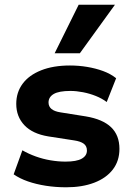

<svg xmlns="http://www.w3.org/2000/svg" viewBox="-20 -784 559 815"><path d="M261 11Q216 11 174.5 4.5Q133 -2 98.5 -14Q64 -26 38 -44L75 -146Q101 -131 131.5 -120Q162 -109 194.5 -103.5Q227 -98 258 -98Q305 -98 327 -110.5Q349 -123 349 -145Q349 -164 335.5 -174Q322 -184 295 -188L185 -205Q118 -216 83.5 -252.5Q49 -289 49 -343Q49 -392 76 -428.5Q103 -465 154.5 -485.5Q206 -506 277 -506Q314 -506 350 -500Q386 -494 417.5 -482.5Q449 -471 473 -452L433 -351Q413 -366 387 -376.5Q361 -387 332.5 -392.5Q304 -398 279 -398Q230 -398 208 -385Q186 -372 186 -349Q186 -332 198.5 -321.5Q211 -311 237 -307L344 -290Q416 -278 451.5 -244Q487 -210 487 -152Q487 -101 459 -64.5Q431 -28 380 -8.5Q329 11 261 11ZM212 -558 314 -764H468L319 -558Z"/></svg>

Font: Nunito Sans 10pt ExtraBold
Style: Regular
Weight: 800
Designer: Vernon Adams
Foundry: Vernon Adams
Version: Version 3.101;gftools[0.9.27]